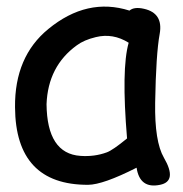

<svg xmlns="http://www.w3.org/2000/svg" viewBox="-20 -531 552 580"><path d="M246.1 27.3Q291.5 26.9 392.6 -24.4Q402.3 40 463.4 27.3Q516.6 16.6 475.1 -54.7Q446.8 -103.5 448.7 -220.7Q451.2 -367.7 462.4 -428.7Q473.6 -491.2 415 -504.4Q385.3 -511.2 371.1 -499Q243.2 -539.6 126 -443.4Q23.9 -359.9 25.4 -207Q26.9 27.8 246.1 27.3ZM302.7 -70.8Q265.6 -57.1 223.1 -60.1Q122.1 -66.9 120.6 -216.3Q125 -331.1 211.9 -394Q233.4 -410.2 269.5 -418.9Q321.3 -431.6 368.7 -401.9Q346.2 -322.8 363.8 -112.8Q320.3 -77.1 302.7 -70.8Z"/></svg>

Font: Comic Relief
Style: Regular
Weight: 400
Designer: Jeff Davis
Foundry: Loudifier
Version: Version 1.200; ttfautohint (v1.8.4.7-5d5b)